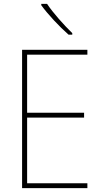

<svg xmlns="http://www.w3.org/2000/svg" viewBox="-20 -971 528 991"><path d="M223 -951H193V-944C227 -897 286 -834 334 -792H353V-800C310 -842 254 -904 223 -951ZM431 0V-25H120V-364H414V-389H120V-689H431V-714H94V0Z"/></svg>

Font: Noto Sans Ethiopic SemiCondensed Thin
Style: Regular
Weight: 100
Width: 4
Designer: Monotype Design Team
Foundry: Monotype Imaging Inc.
Version: Version 2.102